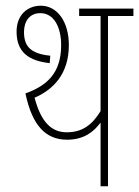

<svg xmlns="http://www.w3.org/2000/svg" viewBox="-20 -652 487 672"><path d="M358 -596H447V-622H257V-596H332V-263C302 -214 267 -189 214 -189C161 -189 124 -223 101 -310C166 -338 221 -393 221 -494C221 -578 179 -632 123 -632C76 -632 38 -600 38 -541C38 -469 81 -439 154 -431L156 -457C86 -464 64 -491 64 -540C64 -577 83 -606 121 -606C170 -606 194 -555 194 -494C194 -393 141 -351 69 -325C93 -211 141 -163 215 -163C275 -163 309 -192 332 -223V0H358Z"/></svg>

Font: Noto Sans Devanagari UI ExtraCondensed Thin
Style: Regular
Weight: 100
Width: 2
Designer: Jelle Bosma - Monotype Design Team
Foundry: Monotype Imaging Inc.
Version: Version 2.004